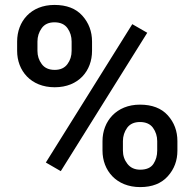

<svg xmlns="http://www.w3.org/2000/svg" viewBox="-20 -741 776 771"><path d="M48.8 -536.6C48.8 -457.5 103.5 -390.6 199.7 -390.6C296.4 -390.6 349.6 -457.5 349.6 -536.6V-574.2C349.6 -614.7 336.4 -649.4 310.5 -678.2C284.7 -707 247.1 -721.2 198.7 -721.2C103.5 -721.2 48.8 -654.8 48.8 -574.2ZM130.4 -574.2C130.4 -594.2 136.2 -612.3 147.5 -627.9C158.7 -643.6 175.8 -651.4 198.7 -651.4C222.2 -651.4 239.7 -643.6 251 -627.9C262.2 -612.3 267.6 -594.2 267.6 -574.2V-536.6C267.6 -516.6 262.2 -499 251 -483.9C239.7 -468.3 222.7 -460.4 199.7 -460.4C176.3 -460.4 158.7 -468.3 147.5 -483.9C136.2 -499 130.4 -516.6 130.4 -536.6ZM511.2 -644 164.1 -88.4 224.1 -53.7 571.3 -609.4ZM391.6 -136.2C391.6 -56.6 446.8 10.3 543 10.3C591.3 10.3 627.9 -4.4 653.8 -33.2C679.7 -62 692.4 -96.2 692.4 -136.2V-174.3C692.4 -214.4 679.7 -249 653.8 -277.8C627.9 -306.6 590.3 -320.8 542 -320.8C447.3 -320.8 391.6 -253.9 391.6 -174.3ZM473.6 -174.3C473.6 -194.3 479.5 -212.4 490.7 -228C502 -243.2 519 -251 542 -251C565.4 -251 583 -243.2 594.2 -228C605.5 -212.4 611.3 -194.3 611.3 -174.3V-136.2C611.3 -116.2 606.4 -98.6 596.2 -83C585.9 -67.4 567.9 -59.6 543 -59.6C521 -59.6 503.9 -67.4 491.7 -83C479.5 -98.6 473.6 -116.2 473.6 -136.2Z"/></svg>

Font: Vazirmatn Medium
Style: Regular
Weight: 500
Designer: Saber Rastikerdar
Foundry: Saber Rastikerdar
Version: Version 33.003